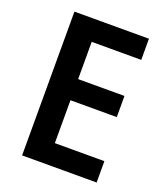

<svg xmlns="http://www.w3.org/2000/svg" viewBox="-132 -805 772 896"><g transform="rotate(20 253.5 -357.0)"><path d="M453 0V-106H207V-319H437V-424H207V-609H453V-714H83V0Z"/></g></svg>

Font: Noto Sans Ethiopic SemiCondensed SemiBold
Style: Regular
Weight: 600
Width: 4
Designer: Monotype Design Team
Foundry: Monotype Imaging Inc.
Version: Version 2.102